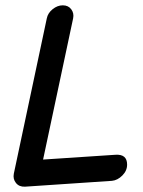

<svg xmlns="http://www.w3.org/2000/svg" viewBox="-20 -696 539 722"><path d="M74 6Q52 7 40 -8Q28 -23 32 -43L156 -627Q160 -647 178 -661.5Q196 -676 216 -676Q237 -676 248 -661Q259 -646 255 -627L142 -96L414 -114Q458 -117 458 -77Q458 -54 440 -36Q422 -18 401 -16Z"/></svg>

Font: Comic Neue
Style: Bold Italic
Weight: 700
Italic angle: -12°
Designer: Craig Rozynski
Foundry: Craig Rozynski
Version: Version 2.003